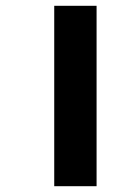

<svg xmlns="http://www.w3.org/2000/svg" viewBox="-20 -642 434 662"><path d="M167 0H313V-622H167Z"/></svg>

Font: Noto Sans Gurmukhi UI SemiCondensed ExtraBold
Style: Regular
Weight: 800
Width: 4
Designer: Jelle Bosma - Monotype Design Team
Foundry: Monotype Imaging Inc.
Version: Version 2.004